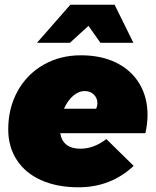

<svg xmlns="http://www.w3.org/2000/svg" viewBox="-20 -789 663 816"><path d="M607 -301Q607 -264 598 -223H236Q247 -157 322 -157Q379 -157 432 -198L548 -84Q451 7 314 7Q223 7 155.5 -23Q88 -53 51.5 -109Q15 -165 15 -239Q15 -329 54.5 -401Q94 -473 164.5 -513.5Q235 -554 324 -554Q410 -554 474 -522.5Q538 -491 572.5 -433.5Q607 -376 607 -301ZM394 -350Q394 -372 379 -387Q364 -402 340 -402Q314 -402 290.5 -381.5Q267 -361 252 -327H389Q394 -340 394 -350ZM547 -607H407L356 -679L277 -607H137L279 -769H467Z"/></svg>

Font: Gontserrat Black
Style: Italic
Weight: 900
Italic angle: -11.3°
Designer: Julieta Ulanovsky
Foundry: Julieta Ulanovsky
Version: Version 6.001